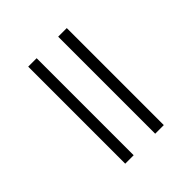

<svg xmlns="http://www.w3.org/2000/svg" viewBox="13 -691 820 820"><g transform="rotate(45 423.0 -281.5)"><path d="M130 -346V-398H716V-346ZM130 -165V-216H716V-165Z"/></g></svg>

Font: Lexend Zetta ExtraLight
Style: Regular
Weight: 250
Version: Version 1.007